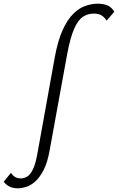

<svg xmlns="http://www.w3.org/2000/svg" viewBox="-154 -731 639 1040"><path d="M-57.1 289Q-84.5 289 -103.6 279Q-122.7 268.9 -133.7 253.2L-94.6 205.2Q-85.7 219.3 -72.7 227.3Q-59.6 235.4 -40.6 235.4Q-24.9 235.4 -8.4 226.5Q8.2 217.7 23.3 188.5Q38.4 159.2 49.2 97.6L142.5 -419.6Q159 -510.2 185 -567.5Q210.9 -624.7 242.8 -656.1Q274.6 -687.5 308.9 -699.2Q343.2 -711 375.4 -711Q406.8 -711 429 -701.2Q451.2 -691.4 465.2 -667.4L423.5 -619.3Q411.8 -637.9 396.1 -647.6Q380.5 -657.4 353.6 -657.4Q322 -657.4 295.6 -640.5Q269.2 -623.5 248 -575.8Q226.7 -528.1 209.5 -436L115.3 81.3Q103.6 148.6 82.4 189.7Q61.2 230.7 36.3 252.5Q11.5 274.3 -13.1 281.6Q-37.7 289 -57.1 289Z"/></svg>

Font: Ysabeau
Style: Bold Italic
Weight: 700
Italic angle: -12°
Designer: Christian Thalmann (Catharsis Fonts)
Version: Version 2.002